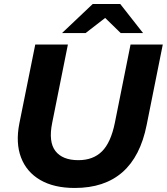

<svg xmlns="http://www.w3.org/2000/svg" viewBox="-20 -921 828 953"><path d="M351 12Q248 12 180 -27.5Q112 -67 84.5 -139Q57 -211 76 -308L155 -700H317L239 -311Q220 -217 255 -171.5Q290 -126 369 -126Q442 -126 486 -169.5Q530 -213 550 -311L628 -700H788L708 -301Q646 12 351 12ZM288 -757 440 -901H577L690 -757H579L502 -832L405 -757Z"/></svg>

Font: Montserrat
Style: Bold Italic
Weight: 700
Italic angle: -11.3°
Designer: Julieta Ulanovsky
Foundry: Julieta Ulanovsky
Version: Version 9.000; ttfautohint (v1.8.4.7-5d5b)